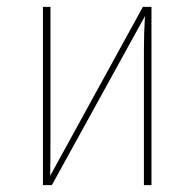

<svg xmlns="http://www.w3.org/2000/svg" viewBox="-20 -539 567 559"><path d="M421 0H399V-394Q399 -441 402 -492L131 0H105V-519H127V-146Q127 -73 126 -27L396 -519H421Z"/></svg>

Font: Fira Sans Condensed Thin
Style: Regular
Weight: 250
Width: 3
Designer: Carrois Corporate & Edenspiekermann AG
Foundry: Carrois Corporate GbR & Edenspiekermann AG
Version: Version 4.203